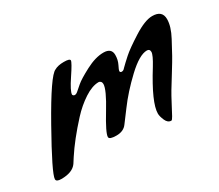

<svg xmlns="http://www.w3.org/2000/svg" viewBox="-93 -584 934 820"><g transform="rotate(-30 373.5 -173.5)"><path d="M551 50Q534 50 525 29.5Q516 9 516 -5Q516 -58 597 -188Q624 -232 624 -247Q624 -262 610 -262Q573 -262 513 -205.5Q453 -149 411 -92L369 -36Q352 -12 316.5 -12Q281 -12 281 -25Q281 -45 329.5 -124.5Q378 -204 378 -231Q378 -239 373.5 -243.5Q369 -248 364 -248Q332 -248 293 -222.5Q254 -197 220 -160Q153 -87 112 -24L96 1Q75 31 20 31Q-5 31 -5 18Q-5 -9 98 -192Q201 -375 232 -387Q249 -397 278.5 -397Q308 -397 308 -387.5Q308 -378 273.5 -326.5Q239 -275 239 -258Q242 -251 249 -251Q256 -251 264 -258Q272 -265 290 -280.5Q308 -296 356.5 -321.5Q405 -347 444.5 -347Q484 -347 484 -313Q484 -289 474 -269Q464 -249 464 -245Q464 -237 472.5 -237Q481 -237 488 -246Q503 -261 527.5 -283Q552 -305 609.5 -341.5Q667 -378 703 -378Q752 -378 752 -335Q752 -299 726.5 -251.5Q701 -204 692 -187.5Q683 -171 654.5 -125Q626 -79 616 -62.5Q606 -46 588.5 -12.5Q571 21 563 35.5Q555 50 551 50Z"/></g></svg>

Font: Condiment
Style: Regular
Weight: 400
Designer: Angel Koziupa, Alejandro Paul
Foundry: Angel Koziupa, Alejandro Paul
Version: Version 1.001